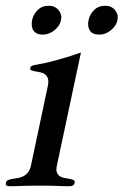

<svg xmlns="http://www.w3.org/2000/svg" viewBox="-63 -644 428 666"><path d="M134.3 -69.8Q130.9 -54.2 134.5 -45.4Q138.2 -36.6 145.5 -32.2Q152.8 -27.8 162.1 -26.4Q171.4 -24.9 179.4 -23.4Q187.5 -22 192.4 -19.3Q197.3 -16.6 195.8 -9.8Q194.3 -2.9 189.9 -0.5Q185.5 2 177.2 2Q168 2 158.4 1.7Q148.9 1.5 137.2 1Q125.5 0.5 110.4 0.2Q95.2 0 74.7 0Q54.2 0 38.8 0.2Q23.4 0.5 11.5 1Q-0.5 1.5 -10 1.7Q-19.5 2 -28.8 2Q-37.1 2 -40.5 -0.5Q-43.9 -2.9 -42.5 -9.8Q-41 -16.6 -34.9 -19.3Q-28.8 -22 -20.3 -23.4Q-11.7 -24.9 -2 -26.4Q7.8 -27.8 17.1 -32.2Q26.4 -36.6 33.7 -45.4Q41 -54.2 44.4 -69.8L103 -346.2Q106.4 -362.8 103 -372.3Q99.6 -381.8 92.5 -386.7Q85.4 -391.6 76.2 -393.3Q66.9 -395 58.8 -396.5Q50.8 -397.9 45.7 -400.1Q40.5 -402.3 42 -408.2Q43 -412.6 45.9 -414.6Q48.8 -416.5 55.9 -418.2Q63 -419.9 75.2 -421.9Q87.4 -423.8 106.4 -428.5Q125.5 -433.1 152.8 -440.9Q180.2 -448.7 217.8 -461.9ZM244.1 -574.2Q248.5 -594.7 263.4 -609.4Q278.3 -624 303.2 -624Q313.5 -624 321.8 -620.1Q330.1 -616.2 335.9 -609.4Q341.8 -602.5 344.2 -593.5Q346.7 -584.5 344.2 -574.2Q342.3 -563.5 335.9 -554.4Q329.6 -545.4 321 -538.6Q312.5 -531.7 302.5 -527.8Q292.5 -523.9 282.2 -523.9Q257.3 -523.9 248.5 -538.3Q239.7 -552.7 244.1 -574.2ZM48.3 -574.2Q52.7 -594.2 67.6 -609.1Q82.5 -624 106.9 -624Q117.2 -624 125.7 -620.1Q134.3 -616.2 140.1 -609.4Q146 -602.5 148.4 -593.5Q150.9 -584.5 148.4 -574.2Q146.5 -563.5 140.1 -554.4Q133.8 -545.4 125.2 -538.6Q116.7 -531.7 106.4 -527.8Q96.2 -523.9 85.9 -523.9Q73.7 -523.9 65.4 -527.8Q57.1 -531.7 52.7 -538.6Q48.3 -545.4 47.4 -554.4Q46.4 -563.5 48.3 -574.2Z"/></svg>

Font: XB Zar
Style: Italic
Weight: 400
Italic angle: -12°
Designer: Behnam
Foundry: Irmug
Version: Version 8.005 2009